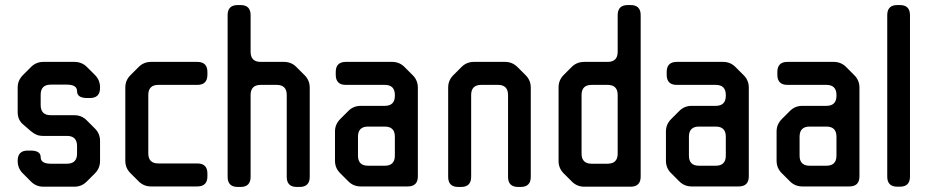

<svg xmlns="http://www.w3.org/2000/svg" viewBox="-20 -730 3672 760"><path d="M103 -11Q123 9 152 9H274Q303 9 323 -11L356 -44Q376 -64 376 -93V-172Q376 -201 356 -221L323 -254Q303 -274 274 -274H181Q141 -274 141 -314V-355Q141 -395 181 -395H245Q285 -395 285 -369Q285 -342 325 -342H336Q376 -342 376 -382V-384Q376 -413 356 -433L324 -465Q304 -485 274 -485H152Q123 -485 103 -465L71 -433Q50 -412 50 -384V-286Q50 -255 72 -237L102 -211Q114 -201 125 -196.5Q136 -192 151 -192H245Q285 -192 285 -152V-122Q285 -82 245 -82H181Q141 -82 141 -108Q141 -134 101 -134H90Q50 -134 50 -94V-93Q50 -64 70 -44Z M529 -12Q549 8 578 8H761Q801 8 801 -32V-43Q801 -83 761 -83H607Q567 -83 567 -123V-354Q567 -394 607 -394H761Q801 -394 801 -434V-445Q801 -485 761 -485H578Q549 -485 529 -465L496 -432Q476 -412 476 -383V-94Q476 -65 496 -45Z M921 10H932Q972 10 972 -30V-354Q972 -394 1012 -394H1075Q1115 -394 1115 -354V-30Q1115 10 1155 10H1166Q1206 10 1206 -30V-383Q1206 -412 1186 -432L1153 -465Q1133 -485 1104 -485H1012Q972 -485 972 -525V-670Q972 -710 932 -710H921Q881 -710 881 -670V-30Q881 10 921 10Z M1359 -12Q1379 8 1408 8H1594Q1634 8 1634 -32V-383Q1634 -412 1614 -432L1581 -465Q1561 -485 1532 -485H1349Q1309 -485 1309 -445V-434Q1309 -394 1349 -394H1503Q1543 -394 1543 -354V-351Q1543 -311 1503 -311H1408Q1379 -311 1359 -291L1327 -259Q1306 -238 1306 -210V-94Q1306 -65 1326 -45ZM1397 -114V-189Q1397 -229 1437 -229H1503Q1543 -229 1543 -189V-114Q1543 -74 1503 -74H1437Q1397 -74 1397 -114Z M1794 10H1805Q1845 10 1845 -30V-354Q1845 -394 1885 -394H1951Q1991 -394 1991 -354V-30Q1991 10 2031 10H2041Q2081 10 2081 -30V-383Q2081 -412 2061 -432L2029 -464Q2008 -485 1980 -485H1856Q1827 -485 1807 -465L1774 -432Q1754 -412 1754 -383V-30Q1754 10 1794 10Z M2244 -11Q2264 9 2293 9H2476Q2516 9 2516 -31V-670Q2516 -710 2476 -710H2465Q2425 -710 2425 -670V-525Q2425 -485 2385 -485H2293Q2263 -485 2243 -465L2211 -433Q2191 -413 2191 -384V-93Q2191 -64 2211 -44ZM2282 -122V-354Q2282 -394 2322 -394H2385Q2425 -394 2425 -354V-122Q2425 -82 2385 -82H2322Q2282 -82 2282 -122Z M2669 -12Q2689 8 2718 8H2904Q2944 8 2944 -32V-383Q2944 -412 2924 -432L2891 -465Q2871 -485 2842 -485H2659Q2619 -485 2619 -445V-434Q2619 -394 2659 -394H2813Q2853 -394 2853 -354V-351Q2853 -311 2813 -311H2718Q2689 -311 2669 -291L2637 -259Q2616 -238 2616 -210V-94Q2616 -65 2636 -45ZM2707 -114V-189Q2707 -229 2747 -229H2813Q2853 -229 2853 -189V-114Q2853 -74 2813 -74H2747Q2707 -74 2707 -114Z M3107 -12Q3127 8 3156 8H3342Q3382 8 3382 -32V-383Q3382 -412 3362 -432L3329 -465Q3309 -485 3280 -485H3097Q3057 -485 3057 -445V-434Q3057 -394 3097 -394H3251Q3291 -394 3291 -354V-351Q3291 -311 3251 -311H3156Q3127 -311 3107 -291L3075 -259Q3054 -238 3054 -210V-94Q3054 -65 3074 -45ZM3145 -114V-189Q3145 -229 3185 -229H3251Q3291 -229 3291 -189V-114Q3291 -74 3251 -74H3185Q3145 -74 3145 -114Z M3532 9H3542Q3582 9 3582 -31V-670Q3582 -710 3542 -710H3532Q3492 -710 3492 -670V-31Q3492 9 3532 9Z"/></svg>

Font: WDXL Lubrifont TC
Style: Regular
Weight: 400
Designer: [WDXL Lubrifont] Copyright 2020-2022 (c) NightFurySL2001, Skr-ZERO; [ZCOOL QingKe HuangYou] Copyright 2018-2022 (c) The 
Version: Version 2.001;hotconv 1.1.1;makeotfexe 2.6.0